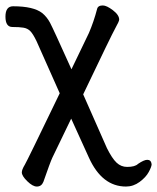

<svg xmlns="http://www.w3.org/2000/svg" viewBox="-24 -517 576 704"><path d="M438 167Q350 167 302 61L237 -82L168 61Q160 78 135 150Q128 167 111 167Q96 167 76 147.5Q56 128 56 115Q56 105 67 87Q75 74 195 -175L110 -366Q97 -393 87 -403Q77 -413 62 -415.5Q47 -418 21.5 -418Q-4 -418 -4 -456Q-4 -494 24 -494Q99 -494 131 -469Q148 -455 159.5 -433.5Q171 -412 238 -263L302 -396Q320 -438 332 -484Q335 -497 353 -497Q367 -497 390 -479.5Q413 -462 413 -445Q413 -439 399 -414Q385 -389 281 -171L368 26Q387 64 403.5 79.5Q420 95 442 95Q471 95 482 84Q504 69 516 69Q530 69 532 85Q532 94 521.5 113.5Q511 133 488 150Q465 167 438 167Z"/></svg>

Font: LXGW WenKai Medium
Style: Regular
Weight: 500
Designer: LXGW / Fontworks Inc.
Foundry: LXGW / Fontworks Inc.
Version: Version 1.501; October 10, 2024